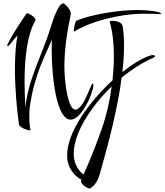

<svg xmlns="http://www.w3.org/2000/svg" viewBox="-20 -747 971 1133"><path d="M156 22C159 22 160 22 160 21C157 12 153 -24 153 -64C153 -85 154 -106 157 -126C187 -317 247 -418 286 -513C285 -493 285 -473 285 -453C285 -297 312 -41 397 -41C425 -41 461 -71 500 -148C508 -165 531 -218 531 -243C531 -251 530 -255 528 -255C526 -255 522 -249 516 -236C504 -211 490 -174 481 -158C460 -118 440 -100 425 -100C382 -100 360 -256 360 -355C360 -459 377 -564 397 -659C398 -660 398 -663 398 -666C398 -694 359 -727 354 -727C337 -727 315 -701 279 -585C229 -423 146 -280 130 -113C127 -161 125 -212 125 -264C125 -404 140 -544 190 -628V-629C190 -644 152 -669 140 -669C138 -669 137 -669 137 -668C102 -617 46 -533 23 -482V-479C23 -476 24 -474 26 -474C32 -474 66 -521 83 -538C74 -489 68 -418 68 -342C68 -227 80 -93 92 -13C96 7 143 22 156 22ZM419 -561C507 -618 683 -666 829 -666C865 -666 900 -665 929 -664C930 -664 931 -664 931 -665C931 -679 850 -688 792 -688C667 -688 508 -658 431 -625C425 -623 416 -586 416 -568C416 -563 417 -561 418 -561ZM510 366C559 334 564 298 588 211C623 87 674 -108 698 -289C758 -338 824 -380 889 -408C892 -411 894 -413 894 -415C894 -420 890 -422 881 -422C877 -422 873 -421 868 -420C820 -404 762 -369 702 -322C709 -377 712 -431 712 -482C712 -521 709 -558 704 -591C700 -616 668 -624 645 -624C633 -624 627 -622 627 -619C644 -564 652 -493 652 -414C652 -369 649 -321 644 -273C506 -146 376 33 376 169C376 224 398 271 447 306C450 309 455 310 460 310H461C460 310 460 311 460 312C459 315 458 317 458 320C458 339 483 359 510 366ZM473 283C433 252 415 208 415 159C415 42 511 -113 639 -237C628 -152 608 -65 581 12C547 109 511 199 473 283Z"/></svg>

Font: Comforter
Style: Regular
Weight: 400
Designer: Robert E. Leuschke
Foundry: Robert E. Leuschke
Version: Version 1.013; ttfautohint (v1.8.3)